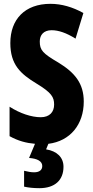

<svg xmlns="http://www.w3.org/2000/svg" viewBox="-20 -744 485 1004"><path d="M312 128C312 79 278 46 221 37L233 8C347 -6 418 -93 418 -213C418 -307 372 -364 285 -417C203 -465 188 -482 188 -527C188 -561 208 -586 250 -586C286 -586 327 -572 375 -542L416 -676C360 -707 302 -724 244 -724C110 -724 34 -643 34 -519C34 -406 87 -358 171 -307C250 -259 263 -236 263 -197C263 -159 240 -131 193 -131C145 -131 84 -151 30 -186V-32C75 -7 117 4 163 8L132 82C175 85 201 99 201 124C201 145 186 157 158 157C143 157 126 154 106 149V232C128 237 155 240 186 240C267 240 312 198 312 128Z"/></svg>

Font: Noto Sans Lao UI ExtCond ExtBd
Style: Regular
Weight: 800
Width: 2
Designer: Monotype Design Team
Foundry: Monotype Imaging Inc.
Version: Version 2.000